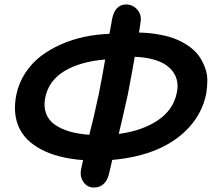

<svg xmlns="http://www.w3.org/2000/svg" viewBox="-20 -795 951 862"><path d="M401.9 46.9Q372.1 46.9 354.7 22.2Q337.4 -2.4 344.2 -36.1Q348.6 -57.6 353 -76.2Q237.3 -85 163.6 -124.8Q89.8 -164.6 63.5 -226.6Q37.1 -288.6 53.2 -369.1Q64 -421.9 93 -466.6Q122.1 -511.2 162.8 -542.5Q203.6 -573.7 254.9 -596.2Q306.2 -618.7 360.6 -629.9Q415 -641.1 471.2 -643.1Q474.1 -657.2 478.3 -680.7Q482.4 -704.1 483.9 -712.9Q498 -774.9 545.9 -774.9Q574.7 -774.9 595 -753.4Q615.2 -731.9 611.8 -700.2Q610.8 -692.9 608.2 -675.5Q605.5 -658.2 604 -648.9Q656.2 -647.5 700.4 -638.9Q744.6 -630.4 777.3 -616Q810.1 -601.6 835.7 -581.8Q861.3 -562 876.7 -538.6Q892.1 -515.1 901.6 -488.3Q911.1 -461.4 910.9 -432.6Q910.6 -403.8 905.8 -374Q888.2 -288.6 829.6 -224.1Q771 -159.7 682.9 -123Q594.7 -86.4 483.9 -77.1Q480.5 -60.5 474.6 -36.4Q468.8 -12.2 467.8 -8.8Q460.9 17.1 443.8 32Q426.8 46.9 401.9 46.9ZM554.2 -372.1Q523.9 -236.8 513.2 -193.8Q617.7 -207.5 688 -254.4Q758.3 -301.3 773.9 -378.9Q788.1 -446.8 740.5 -491Q692.9 -535.2 585 -540Q577.1 -493.2 554.2 -372.1ZM183.1 -356.9Q175.3 -317.4 186.5 -286.4Q197.8 -255.4 225.8 -235.6Q253.9 -215.8 292.7 -204.6Q331.5 -193.4 380.9 -189.9Q400.4 -263.2 423.8 -374Q439.9 -455.1 452.1 -527.8Q339.4 -518.6 268.8 -475.6Q198.2 -432.6 183.1 -356.9Z"/></svg>

Font: Shantell Sans Bouncy
Style: Italic
Weight: 600
Italic angle: -11.31°
Designer: Stephen Nixon, Anya Danilova, Shantell Martin
Foundry: Arrow Type
Version: Version 1.006;[9816181b4]